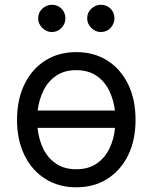

<svg xmlns="http://www.w3.org/2000/svg" viewBox="-20 -770 637 801"><path d="M298.3 11.4Q224.4 11.4 168.9 -23.8Q113.3 -58.9 82.2 -122.2Q51.1 -185.4 51.1 -269.9Q51.1 -355.1 82.2 -418.7Q113.3 -482.2 168.9 -517.4Q224.4 -552.6 298.3 -552.6Q372.2 -552.6 427.7 -517.4Q483.3 -482.2 514.4 -418.7Q545.5 -355.1 545.5 -269.9Q545.5 -185.4 514.4 -122.2Q483.3 -58.9 427.7 -23.8Q372.2 11.4 298.3 11.4ZM298.3 -63.9Q348.7 -63.9 383 -87.4Q417.3 -110.8 436.3 -149.9Q455.3 -188.9 459.9 -236.5H136.7Q141.3 -188.9 160.3 -149.9Q179.3 -110.8 213.6 -87.4Q247.9 -63.9 298.3 -63.9ZM137.1 -308.9H459.5Q453.8 -355.1 434.7 -393.5Q415.5 -431.8 381.6 -454.5Q347.7 -477.3 298.3 -477.3Q248.9 -477.3 215 -454.5Q181.1 -431.8 161.9 -393.5Q142.8 -355.1 137.1 -308.9ZM196 -636.4Q173.7 -636.4 156.4 -653.6Q139.2 -670.8 139.2 -693.2Q139.2 -717.7 156.4 -733.8Q173.7 -750 196 -750Q220.5 -750 236.7 -733.8Q252.8 -717.7 252.8 -693.2Q252.8 -670.8 236.7 -653.6Q220.5 -636.4 196 -636.4ZM400.6 -636.4Q378.2 -636.4 361 -653.6Q343.7 -670.8 343.7 -693.2Q343.7 -717.7 361 -733.8Q378.2 -750 400.6 -750Q425.1 -750 441.2 -733.8Q457.4 -717.7 457.4 -693.2Q457.4 -670.8 441.2 -653.6Q425.1 -636.4 400.6 -636.4Z"/></svg>

Font: Inter Zeller
Style: Regular
Weight: 400
Designer: Rasmus Andersson; Joe Bland
Foundry: zeller
Version: Version 3.015;git-dec3a8cb1